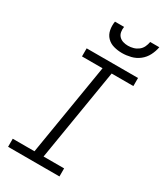

<svg xmlns="http://www.w3.org/2000/svg" viewBox="-232 -1044 968 1133"><g transform="rotate(30 251.5 -477.5)"><path d="M24 0V-55H172L275 -680H135V-735H485V-680H337L234 -55H374V0ZM329 -815Q300 -815 272.5 -822.5Q245 -830 226 -849.5Q207 -869 201.5 -897.5Q196 -926 201 -955H263Q260 -937 263 -920Q266 -903 277 -891.5Q288 -880 304 -875Q320 -870 338 -870Q356 -870 374 -875Q392 -880 407 -891.5Q422 -903 430 -920Q438 -937 441 -955H503Q498 -926 483.5 -897.5Q469 -869 444 -849.5Q419 -830 388.5 -822.5Q358 -815 329 -815Z"/></g></svg>

Font: Iosevka SS18 Light
Style: Italic
Weight: 300
Italic angle: -9°
Monospace: yes
Designer: Belleve Invis
Foundry: Belleve Invis
Version: Version 25.1.1; ttfautohint (v1.8.4)